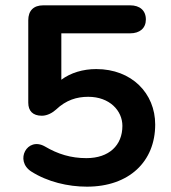

<svg xmlns="http://www.w3.org/2000/svg" viewBox="-20 -690 640 720"><path d="M306 10C464 10 562 -84 562 -223C562 -340 474 -431 341 -431C291 -431 245 -417 210 -391V-565H468C504 -565 527 -584 527 -617C527 -651 504 -670 468 -670H142C106 -670 86 -650 86 -614V-305C86 -274 103 -256 137 -256C158 -256 178 -268 190 -279C228 -315 268 -327 311 -327C391 -327 439 -275 439 -218C439 -145 389 -97 304 -97C246 -97 197 -112 148 -141C82 -178 34 -88 97 -47C158 -8 235 10 306 10Z"/></svg>

Font: SN Pro SemiBold
Style: Regular
Weight: 600
Designer: Tobias Whetton
Foundry: Supernotes
Version: Version 1.003;Glyphs 3.3 (3324)